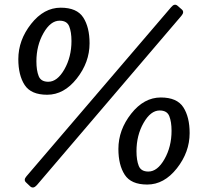

<svg xmlns="http://www.w3.org/2000/svg" viewBox="-20 -769 910 829"><path d="M59.1 -513.7Q59.1 -595.7 114.3 -665.8Q169.4 -735.8 242.2 -735.8Q312 -735.8 339.4 -693.6Q366.7 -651.4 366.7 -582Q366.7 -500 311.5 -429.9Q256.3 -359.9 183.6 -359.9Q113.8 -359.9 86.4 -402.1Q59.1 -444.3 59.1 -513.7ZM137.2 -503.9Q137.2 -464.8 147 -440.4Q156.7 -416 188.5 -416Q227.5 -416 258.1 -469.7Q288.6 -523.4 288.6 -591.8Q288.6 -630.9 278.8 -655.3Q269 -679.7 237.3 -679.7Q198.2 -679.7 167.7 -626Q137.2 -572.3 137.2 -503.9ZM93.3 19.5Q80.1 8.3 94.2 -7.8L719.2 -738.3Q733.4 -755.4 746.6 -744.1L765.1 -728Q777.3 -717.3 763.2 -700.7L139.2 30.3Q124 47.4 110.8 36.1ZM491.2 -126Q491.2 -208 546.4 -278.1Q601.6 -348.1 674.3 -348.1Q744.1 -348.1 771.5 -305.9Q798.8 -263.7 798.8 -194.3Q798.8 -112.3 743.7 -42.2Q688.5 27.8 615.7 27.8Q545.9 27.8 518.6 -14.4Q491.2 -56.6 491.2 -126ZM569.3 -116.2Q569.3 -77.1 579.1 -52.7Q588.9 -28.3 620.6 -28.3Q659.7 -28.3 690.2 -82Q720.7 -135.7 720.7 -204.1Q720.7 -243.2 710.9 -267.6Q701.2 -292 669.4 -292Q630.4 -292 599.9 -238.3Q569.3 -184.6 569.3 -116.2Z"/></svg>

Font: Istok Web
Style: Italic
Weight: 400
Italic angle: -13°
Designer: Andrey V. Panov
Foundry: Andrey V. Panov
Version: Version 1.0.2g